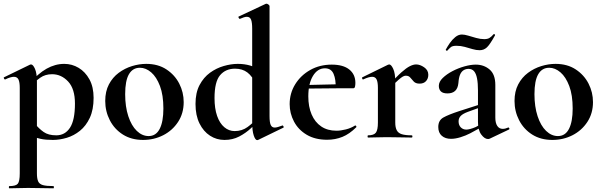

<svg xmlns="http://www.w3.org/2000/svg" viewBox="-25 -745 3264 1040"><path d="M26 275Q23 275 23 269Q23 263 26 263Q61 263 71.5 250Q82 237 82 194V-269Q82 -300 75 -314.5Q68 -329 50 -329Q42 -329 30 -325.5Q18 -322 4 -315Q0 -313 -3 -319Q-6 -325 -4 -326L138 -395Q140 -396 143 -396Q154 -396 164.5 -372Q175 -348 175 -303V194Q175 222 181.5 237Q188 252 207 257.5Q226 263 264 263Q267 263 267 269Q267 275 264 275Q236 275 201 274Q166 273 127 273Q99 273 72.5 274Q46 275 26 275ZM261 13Q222 13 194.5 7Q167 1 129 -12L164 -75Q186 -48 211.5 -30Q237 -12 280 -12Q327 -12 354 -53Q381 -94 381 -184Q381 -264 344 -303.5Q307 -343 257 -343Q220 -343 193 -324Q166 -305 140 -276L130 -288Q181 -347 227.5 -373Q274 -399 323 -399Q365 -399 401 -377.5Q437 -356 459.5 -315Q482 -274 482 -215Q482 -151 461.5 -107Q441 -63 408 -36.5Q375 -10 336.5 1.5Q298 13 261 13Z M750 13Q687 13 641 -16Q595 -45 570 -93.5Q545 -142 545 -198Q545 -250 565 -288Q585 -326 618 -350.5Q651 -375 690 -387Q729 -399 767 -399Q831 -399 876.5 -369Q922 -339 946 -292Q970 -245 970 -192Q970 -131 939.5 -84.5Q909 -38 859 -12.5Q809 13 750 13ZM780 -8Q820 -8 840 -47Q860 -86 860 -157Q860 -230 841.5 -279Q823 -328 794 -353Q765 -378 733 -378Q694 -378 673.5 -343Q653 -308 653 -235Q653 -167 670 -115.5Q687 -64 716 -36Q745 -8 780 -8Z M1191 13Q1148 13 1112.5 -10Q1077 -33 1055.5 -76.5Q1034 -120 1034 -182Q1034 -243 1056 -284.5Q1078 -326 1112.5 -351Q1147 -376 1187 -387.5Q1227 -399 1263 -399Q1299 -399 1330 -390Q1361 -381 1386 -368L1363 -287Q1342 -332 1315 -352.5Q1288 -373 1248 -373Q1197 -373 1167 -337.5Q1137 -302 1137 -214Q1137 -157 1151 -117Q1165 -77 1190 -56Q1215 -35 1246 -35Q1286 -35 1316 -57Q1346 -79 1374 -110L1384 -101Q1363 -77 1334.5 -50.5Q1306 -24 1270.5 -5.5Q1235 13 1191 13ZM1435 -712V-116Q1435 -82 1441.5 -68Q1448 -54 1463 -54Q1470 -54 1480.5 -57Q1491 -60 1504 -65Q1507 -67 1510 -61.5Q1513 -56 1511 -54L1373 13Q1370 14 1368 14Q1358 14 1349.5 -11Q1341 -36 1341 -82V-589Q1341 -623 1335 -638.5Q1329 -654 1312 -654Q1305 -654 1295.5 -651Q1286 -648 1275 -643Q1271 -642 1268 -648Q1265 -654 1267 -655L1414 -724Q1416 -725 1418 -725Q1423 -725 1429 -720.5Q1435 -716 1435 -712Z M1747 12Q1682 12 1636.5 -15Q1591 -42 1567.5 -86.5Q1544 -131 1544 -181Q1544 -240 1574 -288.5Q1604 -337 1655.5 -366Q1707 -395 1772 -395Q1834 -395 1867 -368.5Q1900 -342 1900 -296Q1900 -285 1898 -276Q1896 -267 1889 -267H1793Q1795 -314 1782 -344.5Q1769 -375 1735 -375Q1695 -375 1670 -333.5Q1645 -292 1645 -223Q1645 -167 1663 -125Q1681 -83 1715 -60Q1749 -37 1797 -37Q1821 -37 1848.5 -44Q1876 -51 1898 -65Q1900 -67 1903.5 -63Q1907 -59 1905 -56Q1868 -19 1829.5 -3.5Q1791 12 1747 12ZM1610 -265 1609 -284 1828 -289V-267Z M2091 -271 2083 -284Q2122 -329 2149 -353Q2176 -377 2195 -386.5Q2214 -396 2229 -396Q2250 -396 2272.5 -380.5Q2295 -365 2295 -340Q2295 -319 2282.5 -305.5Q2270 -292 2248 -292Q2227 -292 2216.5 -303Q2206 -314 2197.5 -324.5Q2189 -335 2173 -335Q2166 -335 2157.5 -330.5Q2149 -326 2133.5 -312.5Q2118 -299 2091 -271ZM1969 0Q1966 0 1966 -6Q1966 -12 1969 -12Q2000 -12 2011 -26.5Q2022 -41 2022 -81V-269Q2022 -300 2015 -314.5Q2008 -329 1991 -329Q1982 -329 1970 -325.5Q1958 -322 1943 -315Q1939 -313 1937 -319Q1935 -325 1937 -326L2076 -394Q2082 -396 2083 -396Q2094 -396 2105 -372Q2116 -348 2116 -303V-81Q2116 -55 2124 -39.5Q2132 -24 2151.5 -18Q2171 -12 2205 -12Q2209 -12 2209 -6Q2209 0 2205 0Q2178 0 2143.5 -1Q2109 -2 2069 -2Q2041 -2 2015 -1Q1989 0 1969 0Z M2628 6Q2624 8 2618 8Q2600 8 2582 -16Q2564 -40 2564 -85V-255Q2564 -294 2559 -320Q2554 -346 2543 -359Q2532 -372 2513 -372Q2498 -372 2486 -364.5Q2474 -357 2467 -340.5Q2460 -324 2458 -295Q2455 -266 2440 -252.5Q2425 -239 2399 -239Q2374 -239 2363 -250Q2352 -261 2352 -280Q2352 -302 2373 -322.5Q2394 -343 2425.5 -359.5Q2457 -376 2491 -385.5Q2525 -395 2552 -395Q2596 -395 2627 -368.5Q2658 -342 2658 -285V-108Q2658 -79 2668.5 -63Q2679 -47 2698 -47Q2712 -47 2727 -54Q2731 -56 2733.5 -50.5Q2736 -45 2731 -43ZM2418 7Q2387 7 2368 -9.5Q2349 -26 2349 -57Q2349 -93 2376.5 -108.5Q2404 -124 2462 -143L2574 -179L2578 -164L2509 -139Q2482 -129 2470.5 -117Q2459 -105 2459 -88Q2459 -67 2471 -55Q2483 -43 2501 -43Q2509 -43 2522.5 -46.5Q2536 -50 2552 -57L2607 -87L2608 -70L2522 -23Q2497 -10 2469 -1.5Q2441 7 2418 7ZM2598 -533Q2615 -533 2625.5 -539Q2636 -545 2649 -560Q2651 -562 2654.5 -559Q2658 -556 2656 -553Q2629 -504 2612.5 -488.5Q2596 -473 2573 -473Q2555 -473 2534.5 -479Q2514 -485 2492.5 -491Q2471 -497 2448 -497Q2426 -497 2417.5 -490Q2409 -483 2397 -470Q2395 -469 2391.5 -472Q2388 -475 2390 -477Q2398 -492 2411 -511Q2424 -530 2441 -544Q2458 -558 2477 -558Q2491 -558 2511 -552Q2531 -546 2554 -539.5Q2577 -533 2598 -533Z M2967 13Q2904 13 2858 -16Q2812 -45 2787 -93.5Q2762 -142 2762 -198Q2762 -250 2782 -288Q2802 -326 2835 -350.5Q2868 -375 2907 -387Q2946 -399 2984 -399Q3048 -399 3093.5 -369Q3139 -339 3163 -292Q3187 -245 3187 -192Q3187 -131 3156.5 -84.5Q3126 -38 3076 -12.5Q3026 13 2967 13ZM2997 -8Q3037 -8 3057 -47Q3077 -86 3077 -157Q3077 -230 3058.5 -279Q3040 -328 3011 -353Q2982 -378 2950 -378Q2911 -378 2890.5 -343Q2870 -308 2870 -235Q2870 -167 2887 -115.5Q2904 -64 2933 -36Q2962 -8 2997 -8Z"/></svg>

Font: Cormorant Light
Style: Bold
Weight: 700
Version: Version 4.000